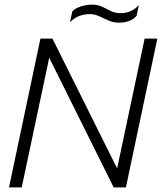

<svg xmlns="http://www.w3.org/2000/svg" viewBox="-20 -811 701 831"><path d="M494 -713Q470 -713 449 -722.5Q428 -732 408.5 -741Q389 -750 369 -750Q347 -750 325 -742.5Q303 -735 283 -715L293 -762Q307 -776 331 -783.5Q355 -791 377 -791Q403 -791 422 -782Q441 -773 459.5 -763.5Q478 -754 501 -754Q549 -754 581 -789L571 -742Q545 -713 494 -713ZM19 0 155 -644H207L487 -82L606 -644H661L525 0H472L193 -561L74 0Z"/></svg>

Font: Kanit ExtraLight
Style: Italic
Weight: 275
Italic angle: -12°
Designer: Katatrad Team
Foundry: CadsonDemak
Version: Version 2.000; ttfautohint (v1.8.3)